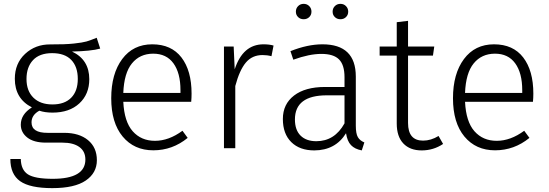

<svg xmlns="http://www.w3.org/2000/svg" viewBox="-20 -762 2822 987"><path d="M346.4 -453.9Q313 -488.8 248 -488.8Q183.1 -488.8 149.7 -452.9Q116.2 -417 116.2 -356Q116.2 -294.9 151.6 -260Q187 -225.1 249.5 -225.1Q312 -225.1 345.9 -259.5Q379.9 -293.9 379.9 -356.4Q379.9 -418.9 346.4 -453.9ZM439 -355Q439 -277.8 387.9 -230.5Q336.9 -183.1 250 -183.1Q210.9 -183.1 182.1 -192.9Q142.1 -170.9 142.1 -132.8Q142.1 -78.6 225.1 -79.1H310.1Q387.2 -79.1 432.6 -41.5Q478 -3.9 478 61.5Q478 127 420.9 166Q363.8 205.1 248.8 205.1Q133.8 205.1 83.5 169.4Q33.2 133.8 33.2 55.2H86.9Q87.9 111.3 123.5 134.3Q159.2 157.2 251 157.2Q418.9 157.2 418.9 58.1Q418.9 16.1 387.9 -6.3Q356.9 -28.8 300.8 -28.8H215.8Q153.8 -28.8 120.4 -54.9Q86.9 -81.1 86.9 -121.1Q86.9 -174.3 144 -210Q56.2 -254.9 56.2 -356.9Q56.2 -436 109.1 -485.1Q162.1 -534.2 238 -533.7Q314 -533.2 359.4 -538.1Q404.8 -543 424.8 -548.8Q444.8 -554.7 477.1 -567.9L495.1 -512.2Q447.3 -499 350.1 -497.1Q439 -455.1 439 -355Z M907.7 -284.2V-298.8Q907.7 -386.7 871.6 -436.5Q835.4 -486.3 767.1 -486.1Q698.7 -485.8 658.2 -436Q617.7 -386.2 613.8 -284.2ZM964.8 -280.8Q964.8 -258.8 962.9 -238.8H613.8Q618.7 -136.7 662.1 -87.4Q705.6 -38.1 776.6 -38.1Q847.7 -38.1 918 -89.8L944.8 -53.2Q866.7 10.7 768.1 10.7Q669.4 10.7 610.6 -60.1Q551.8 -130.9 551.8 -256.8Q551.8 -382.8 608.2 -458.5Q664.6 -534.2 762.7 -534.2Q860.8 -534.2 912.8 -466.6Q964.8 -398.9 964.8 -280.8Z M1334.5 -534.2Q1365.2 -534.2 1386.2 -527.8L1375.5 -473.1Q1353.5 -479 1329.6 -479Q1276.4 -479 1243.9 -440.4Q1211.4 -401.9 1189.5 -319.8V0H1131.3V-522.9H1181.2L1186.5 -405.8Q1228.5 -534.2 1334.5 -534.2Z M1606 -36.1Q1700.2 -36.1 1751 -127.9V-272H1660.2Q1496.1 -272 1496.1 -147.9Q1496.1 -93.8 1525.1 -64.9Q1554.2 -36.1 1606 -36.1ZM1809.1 -368.2V-116.2Q1809.1 -75.2 1819.6 -57.1Q1830.1 -39.1 1853 -29.8L1839.8 11.2Q1803.7 4.4 1784.4 -15.9Q1765.1 -36.1 1758.8 -77.1Q1704.6 10.7 1595.7 11.2Q1520.5 11.2 1477.3 -31.5Q1434.1 -74.2 1434.1 -150.4Q1434.1 -226.6 1491.5 -270.8Q1548.8 -314.9 1650.9 -314.9H1751V-365.2Q1751 -428.2 1722.9 -456.5Q1694.8 -484.9 1632.3 -484.9Q1569.8 -484.9 1487.8 -455.1L1473.1 -499Q1561 -534.2 1637.7 -534.2Q1809.1 -534.2 1809.1 -368.2ZM1758.5 -674.1Q1747.1 -663.1 1730 -663.1Q1712.9 -663.1 1701.4 -674.1Q1689.9 -685.1 1689.9 -702.1Q1689.9 -719.2 1701.4 -730.7Q1712.9 -742.2 1730 -742.2Q1747.1 -742.2 1758.5 -730.7Q1770 -719.2 1770 -702.1Q1770 -685.1 1758.5 -674.1ZM1569.6 -674.1Q1558.1 -663.1 1541 -663.1Q1523.9 -663.1 1512.5 -674.1Q1501 -685.1 1501 -702.1Q1501 -719.2 1512.5 -730.7Q1523.9 -742.2 1541 -742.2Q1558.1 -742.2 1569.6 -730.7Q1581.1 -719.2 1581.1 -702.1Q1581.1 -685.1 1569.6 -674.1Z M2019.5 -127V-476.1H1931.6V-522.9H2019.5V-647.9L2077.6 -654.8V-522.9H2212.4L2205.6 -476.1H2077.6V-129.9Q2077.6 -39.1 2154.8 -39.1Q2195.3 -39.1 2234.4 -63L2257.8 -22Q2208 11.2 2147.7 11.2Q2087.4 11.2 2053.5 -24.4Q2019.5 -60.1 2019.5 -127Z M2664.6 -284.2V-298.8Q2664.6 -386.7 2628.4 -436.5Q2592.3 -486.3 2523.9 -486.1Q2455.6 -485.8 2415 -436Q2374.5 -386.2 2370.6 -284.2ZM2721.7 -280.8Q2721.7 -258.8 2719.7 -238.8H2370.6Q2375.5 -136.7 2418.9 -87.4Q2462.4 -38.1 2533.4 -38.1Q2604.5 -38.1 2674.8 -89.8L2701.7 -53.2Q2623.5 10.7 2524.9 10.7Q2426.3 10.7 2367.4 -60.1Q2308.6 -130.9 2308.6 -256.8Q2308.6 -382.8 2365 -458.5Q2421.4 -534.2 2519.5 -534.2Q2617.7 -534.2 2669.7 -466.6Q2721.7 -398.9 2721.7 -280.8Z"/></svg>

Font: FiraSans-Light
Style: Regular
Weight: 300
Designer: Carrois Corporate & Edenspiekermann AG
Foundry: Carrois Corporate GbR & Edenspiekermann AG
Version: Version 3.106;PS 003.106;hotconv 1.0.70;makeotf.lib2.5.58329